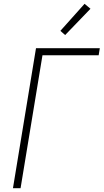

<svg xmlns="http://www.w3.org/2000/svg" viewBox="-20 -988 544 1008"><path d="M48 0 169 -735H504L498 -698H203L88 0ZM322 -804 297 -826 424 -968 455 -942Z"/></svg>

Font: Iosevka Term Curly Extralight
Style: Italic
Weight: 200
Italic angle: -9°
Designer: Belleve Invis
Foundry: Belleve Invis
Version: Version 32.3.0